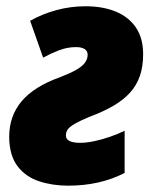

<svg xmlns="http://www.w3.org/2000/svg" viewBox="-20 -583 497 613"><path d="M197.8 9.8Q147.5 9.8 105 -4.2Q62.5 -18.1 36.4 -51.8Q10.3 -85.4 9.3 -144.5Q9.3 -179.2 19.3 -207.8Q29.3 -236.3 49.3 -260Q69.3 -283.7 99.9 -302.7Q130.4 -321.8 171.4 -336.4Q204.1 -349.1 223.4 -360.1Q242.7 -371.1 251.2 -382.8Q259.8 -394.5 259.8 -408.2Q259.8 -420.4 250 -426.5Q240.2 -432.6 222.7 -432.6Q194.3 -432.6 167.5 -422.1Q140.6 -411.6 117.7 -398.9L76.2 -516.6Q114.3 -538.1 159.4 -550.5Q204.6 -563 252.9 -563Q308.6 -563 349.9 -545.9Q391.1 -528.8 414.1 -494.9Q437 -460.9 437 -410.2Q437 -371.1 426.8 -341.1Q416.5 -311 395.5 -287.6Q374.5 -264.2 342.3 -245.4Q310.1 -226.6 265.6 -210Q236.3 -197.8 220 -188.5Q203.6 -179.2 197 -170.7Q190.4 -162.1 190.4 -150.4Q190.4 -138.2 202.4 -132.6Q214.4 -127 235.8 -127Q255.4 -127 280 -132.1Q304.7 -137.2 330.3 -146Q356 -154.8 377.9 -165.5V-30.8Q337.9 -10.3 292.7 -0.2Q247.6 9.8 197.8 9.8Z"/></svg>

Font: Open Sans SemiCondensed ExtraBold
Style: Italic
Weight: 800
Width: 4
Italic angle: -12°
Designer: Monotype Design Team
Foundry: Monotype Imaging Inc.
Version: Version 3.003